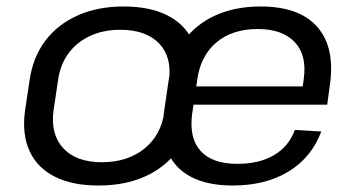

<svg xmlns="http://www.w3.org/2000/svg" viewBox="-20 -568 1105 596"><path d="M285.4 7.9Q204.4 7.9 150.2 -19.5Q95.9 -46.9 72 -98.5Q48.1 -150.1 57.4 -222.4L71.6 -317.6Q81.9 -389.9 120.3 -441.1Q158.6 -492.2 221.1 -520.1Q283.5 -547.9 363.7 -547.9Q445 -547.9 499.2 -520.5Q553.4 -493.1 577.8 -441.5Q602.1 -389.9 591.8 -317.6L577.6 -222.4Q568.2 -150.1 529.4 -98.5Q490.6 -46.9 428.7 -19.5Q366.7 7.9 285.4 7.9ZM296.1 -64.4Q376.2 -64.4 428.6 -107Q481.1 -149.6 490.5 -223.1L504.3 -316.9Q514.6 -390.5 473.9 -433.1Q433.2 -475.6 353.1 -475.6Q301.1 -475.6 259.5 -456.4Q218 -437.2 192.2 -401.8Q166.3 -366.4 159.9 -316.9L145.9 -223.1Q136.7 -150.5 176.9 -107.4Q217 -64.4 296.1 -64.4ZM702.7 7.9Q624.6 7.9 573.5 -18.7Q522.3 -45.2 500.7 -96.4Q479 -147.6 489.3 -221.4L503.5 -318.6Q513.8 -390.7 551.1 -441.9Q588.5 -493.1 649.3 -520.5Q710.1 -547.9 788.9 -547.9Q909.3 -547.9 965 -484.4Q1020.7 -420.8 1004 -304.5L995.7 -243H563.9L572.1 -299.8H933.2L916.8 -277.6L922.9 -323.5Q933.2 -396.4 895 -437.1Q856.9 -477.9 779.9 -477.9Q701 -477.9 651.6 -436.2Q602.2 -394.5 592.1 -319.3L576.2 -212.7Q566.9 -138.5 603.2 -98.9Q639.5 -59.4 716.7 -59.4Q785 -59.4 830.8 -86.6Q876.7 -113.8 895.3 -164.8L977.3 -159.7Q947.2 -79.3 875.9 -35.7Q804.5 7.9 702.7 7.9Z"/></svg>

Font: Pathway Extreme 8pt Thin 12pt
Style: Italic
Weight: 100
Italic angle: -8°
Version: Version 1.001;gftools[0.9.26]